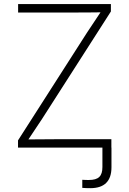

<svg xmlns="http://www.w3.org/2000/svg" viewBox="-20 -748 655 973"><path d="M71.3 0H499V98.1C499 145 479.5 164.1 430.2 164.1C422.4 164.1 408.7 164.1 397 163.1V204.1C407.7 205.1 424.8 205.6 437.5 205.6C508.3 205.6 544.9 170.9 544.9 99.6V0H544.4V-42.5H267.6C219.7 -42.5 171.9 -42 124 -41.5C147 -75.7 170.4 -110.4 192.9 -145L542 -689.9V-727.5H71.8V-684.6H340.8C390.6 -684.6 439.5 -684.6 489.3 -685.5C465.8 -650.9 442.4 -615.7 419.9 -581.1L71.3 -36.6Z"/></svg>

Font: Raveo ExtraLight
Style: Regular
Weight: 200
Designer: Jakub Foglar, Rasmus Andersson (Inter)
Foundry: Jakubfoglar.com
Version: Version 1.100;Glyphs 3.2.3 (3260)